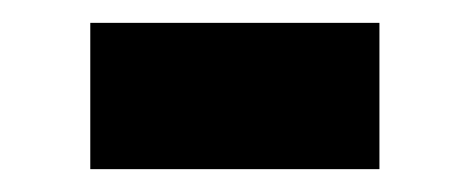

<svg xmlns="http://www.w3.org/2000/svg" viewBox="-20 -356 411 168"><path d="M59 -336H312V-208H59Z"/></svg>

Font: Chivo
Style: Bold
Weight: 700
Designer: Hector Gatti
Foundry: Omnibus-Type
Version: Version 1.007;PS 001.007;hotconv 1.0.88;makeotf.lib2.5.64775